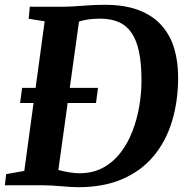

<svg xmlns="http://www.w3.org/2000/svg" viewBox="-28 -771 775 799"><path d="M96 -743H241.6Q280.7 -744 322.4 -747.5Q364.2 -751 405.1 -751Q489.6 -751.4 548.6 -729Q607.5 -706.6 643.8 -665.9Q680.2 -625.2 696.8 -570.1Q713.3 -515 713.3 -450Q713.3 -350.2 687.9 -266.5Q662.5 -182.8 611.1 -121.3Q559.7 -59.7 481.4 -25.9Q403.1 8 297.4 8Q282 8 264 6.8Q246 5.5 226.7 4Q207.3 2.5 188.4 1.2Q169.5 0 152.1 0H-7.8L-2.3 -46.4L73.1 -59.8L157.9 -682.3L91.3 -693ZM209.7 -27.2 198.2 -70.8Q201.1 -67.4 219.7 -62.4Q238.3 -57.3 261.8 -53.6Q285.4 -50 302.9 -50Q358.2 -50 400.5 -72.9Q442.8 -95.8 473.2 -135.2Q503.7 -174.6 522.9 -224.5Q542.2 -274.4 551.5 -328.8Q560.8 -383.3 560.8 -435.9Q560.8 -505.2 550.7 -554.2Q540.6 -603.2 519.7 -634Q498.8 -664.7 466.4 -679Q433.9 -693.3 388.8 -693.3Q365 -693.3 346 -691Q327.1 -688.6 313.6 -685Q300.2 -681.3 291.8 -677.6L304.5 -708ZM55.6 -342.4 64 -405.3H379.9L371.5 -342.4Z"/></svg>

Font: Merriweather Light
Style: Italic
Weight: 300
Italic angle: -7.8°
Designer: Eben Sorkin
Foundry: Eben Sorkin
Version: Version 2.101